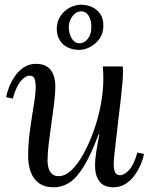

<svg xmlns="http://www.w3.org/2000/svg" viewBox="-20 -781 633 812"><path d="M208 11Q168 11 144 -7Q120 -25 109.5 -55Q99 -85 99 -119Q99 -175 107 -232Q115 -289 123 -337.5Q131 -386 131 -414Q131 -433 126.5 -447Q122 -461 104 -461Q88 -461 68.5 -439Q49 -417 34 -364L6 -370Q9 -388 18 -411.5Q27 -435 42.5 -458Q58 -481 80.5 -496Q103 -511 133 -511Q173 -511 193.5 -486Q214 -461 214 -414Q214 -386 209 -345Q204 -304 197.5 -259.5Q191 -215 186 -173Q181 -131 181 -99Q181 -88 184.5 -73Q188 -58 198.5 -47Q209 -36 228 -36Q256 -36 283 -62Q310 -88 334 -132Q358 -176 377 -229.5Q396 -283 406.5 -339.5Q417 -396 417 -447Q417 -462 416.5 -474.5Q416 -487 415 -500H499Q500 -493 500 -487.5Q500 -482 500 -474Q500 -457 498 -433.5Q496 -410 492 -371.5Q488 -333 480 -270Q473 -212 469.5 -179Q466 -146 464 -129.5Q462 -113 461.5 -104Q461 -95 461 -84Q461 -66 466.5 -53Q472 -40 488 -40Q505 -40 525.5 -61.5Q546 -83 561 -136L589 -130Q586 -112 576.5 -88.5Q567 -65 551 -42Q535 -19 512 -4Q489 11 459 11Q419 11 400.5 -14Q382 -39 382 -79Q382 -108 387.5 -142Q393 -176 400 -213H397Q363 -122 332 -73.5Q301 -25 271 -7Q241 11 208 11ZM314 -570Q290 -570 268.5 -579.5Q247 -589 233.5 -609.5Q220 -630 220 -661Q221 -691 236 -713.5Q251 -736 274.5 -748.5Q298 -761 323 -761Q347 -761 368.5 -751.5Q390 -742 404 -722Q418 -702 417 -671Q417 -640 401 -617.5Q385 -595 361.5 -582.5Q338 -570 314 -570ZM319 -598Q337 -599 351 -616.5Q365 -634 366 -660Q368 -692 355.5 -713Q343 -734 321 -733Q302 -732 287.5 -714Q273 -696 271 -670Q270 -641 283 -619Q296 -597 319 -598Z"/></svg>

Font: Lora
Style: Italic
Weight: 400
Italic angle: -3°
Designer: Olga Karpushina, Alexei Vanyashin (Cyrillic)
Foundry: Cyreal
Version: Version 3.008